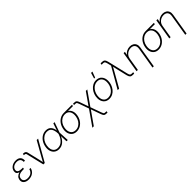

<svg xmlns="http://www.w3.org/2000/svg" viewBox="427 -2515 4506 4506"><g transform="rotate(-45 2680.0 -262.0)"><path d="M182.1 9.3Q98.1 9.3 53 -32.2Q7.8 -73.7 19 -142.1Q27.3 -190.4 59.6 -221.2Q91.8 -252 143.1 -266.1Q55.2 -293 69.8 -378.4Q80.6 -443.4 137 -484.1Q193.4 -524.9 274.4 -524.9Q355.5 -524.9 395.5 -482.2Q435.5 -439.5 428.7 -367.2H387.2Q391.6 -422.9 361.3 -454.3Q331.1 -485.8 268.1 -485.8Q205.6 -485.8 162.8 -456.1Q120.1 -426.3 112.3 -378.4Q104.5 -334 136.7 -310.1Q168.9 -286.1 239.3 -286.1H279.8L278.3 -277.3L273.4 -247.1H230.5Q163.1 -247.1 117.2 -222.4Q71.3 -197.8 62.5 -144Q53.7 -92.3 87.6 -61Q121.6 -29.8 189 -29.8Q257.8 -29.8 301.8 -63.2Q345.7 -96.7 358.4 -154.3H400.9Q384.8 -78.1 325.7 -34.4Q266.6 9.3 182.1 9.3Z M671.4 0 565.4 -442.4Q557.6 -476.6 511.7 -476.6H500.5L506.8 -515.6H518.6Q593.8 -515.6 606.9 -457.5L672.4 -182.1Q680.2 -148.9 687.5 -114.7Q694.8 -80.6 702.1 -46.9Q720.7 -80.6 739.3 -114.7Q757.8 -148.9 776.9 -182.1L965.3 -515.6H1011.7L717.8 0Z M1187 9.3Q1118.7 9.3 1072 -25.1Q1025.4 -59.6 1005.6 -119.9Q985.8 -180.2 999 -257.3Q1011.7 -335 1050.8 -395.3Q1089.8 -455.6 1147 -490.2Q1204.1 -524.9 1272.5 -524.9Q1357.4 -524.9 1402.8 -473.9Q1448.2 -422.9 1457.5 -338.9L1517.6 -515.6H1559.1L1468.3 -259.3L1481 0H1439.5L1432.6 -178.7Q1398.4 -97.2 1335.9 -43.9Q1273.4 9.3 1187 9.3ZM1429.7 -256.8 1428.7 -278.3Q1424.8 -373.5 1388.4 -429.2Q1352.1 -484.9 1271.5 -484.9Q1215.3 -484.9 1167.2 -456.1Q1119.1 -427.2 1086.2 -376Q1053.2 -324.7 1042 -257.3Q1030.8 -190.4 1044.9 -139.4Q1059.1 -88.4 1095.7 -59.6Q1132.3 -30.8 1188.5 -30.8Q1270 -30.8 1330.6 -87.9Q1391.1 -145 1421.9 -234.4Z M1775.4 9.3Q1707 9.3 1660.6 -24.4Q1614.3 -58.1 1594.7 -117.4Q1575.2 -176.8 1587.9 -253.4Q1600.6 -330.6 1639.6 -389.6Q1678.7 -448.7 1736.3 -482.2Q1793.9 -515.6 1862.3 -515.6H2137.2L2130.9 -477.1H1965.3Q2015.6 -448.2 2038.8 -390.6Q2062 -333 2048.8 -252.4Q2036.1 -176.3 1997.3 -117.2Q1958.5 -58.1 1900.9 -24.4Q1843.3 9.3 1775.4 9.3ZM1859.4 -475.6Q1803.2 -475.6 1755.4 -447.8Q1707.5 -419.9 1674.8 -370.1Q1642.1 -320.3 1630.9 -253.4Q1614.7 -153.8 1654.3 -92.3Q1693.8 -30.8 1778.3 -30.8Q1834 -30.8 1881.8 -58.8Q1929.7 -86.9 1962.4 -137Q1995.1 -187 2005.9 -253.4Q2022.5 -353.5 1982.9 -414.6Q1943.4 -475.6 1859.4 -475.6Z M2092.8 204.1 2356 -171.4 2272.5 -406.7Q2260.7 -439.9 2251.7 -454.6Q2242.7 -469.2 2228.5 -472.7Q2214.4 -476.1 2185.5 -476.1H2165L2171.9 -515.6H2189.9Q2224.1 -515.6 2244.9 -510Q2265.6 -504.4 2280.3 -485.4Q2294.9 -466.3 2309.6 -425.3L2384.3 -214.4L2595.7 -515.6H2644L2400.9 -168.9L2495.6 95.2Q2507.3 128.9 2516.4 143.6Q2525.4 158.2 2539.6 161.6Q2553.7 165 2582 165H2602.5L2596.2 204.6H2578.1Q2543.9 204.6 2522.9 199Q2502 193.4 2487.5 174.1Q2473.1 154.8 2458.5 113.8L2373 -126.5L2141.1 204.1Z M2857.9 9.3Q2768.1 9.3 2716.3 -49.1Q2664.6 -107.4 2664.6 -201.2Q2664.6 -262.2 2684.8 -320.1Q2705.1 -377.9 2741.9 -424.1Q2778.8 -470.2 2829.8 -497.6Q2880.9 -524.9 2942.9 -524.9Q3032.2 -524.9 3083.5 -466.3Q3134.8 -407.7 3134.8 -314Q3134.8 -252.9 3114.7 -195.1Q3094.7 -137.2 3057.9 -91.1Q3021 -44.9 2970.2 -17.8Q2919.4 9.3 2857.9 9.3ZM2858.4 -30.8Q2911.6 -30.8 2954.6 -54.9Q2997.6 -79.1 3028.6 -119.6Q3059.6 -160.2 3075.9 -210.7Q3092.3 -261.2 3092.3 -314.9Q3092.3 -393.1 3053.2 -439Q3014.2 -484.9 2941.9 -484.9Q2889.2 -484.9 2846.2 -460.9Q2803.2 -437 2772 -396.2Q2740.7 -355.5 2724.1 -304.9Q2707.5 -254.4 2707.5 -200.7Q2707.5 -122.6 2747.1 -76.7Q2786.6 -30.8 2858.4 -30.8ZM2938 -582 2981.4 -727.5H3025.4L2971.2 -582Z M3137.2 0 3434.1 -516.6 3412.1 -609.9Q3400.4 -656.7 3386.5 -672.4Q3372.6 -688 3338.9 -688H3291L3297.9 -727.5H3343.3Q3390.6 -727.5 3414.3 -704.8Q3438 -682.1 3451.7 -624L3572.3 -117.7Q3583.5 -70.8 3598.1 -55.2Q3612.8 -39.6 3647 -39.6H3692.4L3685.5 0H3641.1Q3593.8 0 3569.8 -22.9Q3545.9 -45.9 3532.2 -103.5L3478 -333.5Q3470.2 -366.7 3462.9 -399.7Q3455.6 -432.6 3448.2 -465.8Q3430.2 -432.6 3411.6 -399.4Q3393.1 -366.2 3374.5 -333.5L3185.1 0Z M3860.8 -324.7 3807.1 0H3764.2L3849.6 -515.6H3891.6L3877 -425.8Q3909.2 -475.6 3957.8 -499.8Q4006.3 -523.9 4060.5 -523.9Q4115.2 -523.9 4155 -500.7Q4194.8 -477.5 4212.9 -434.3Q4231 -391.1 4220.7 -330.6L4132.3 204.1H4089.8L4177.7 -328.6Q4189.9 -400.9 4157.2 -442.4Q4124.5 -483.9 4055.7 -483.9Q4009.3 -483.9 3967.8 -464.6Q3926.3 -445.3 3897.5 -409.7Q3868.7 -374 3860.8 -324.7Z M4492.7 9.3Q4424.3 9.3 4377.9 -24.4Q4331.5 -58.1 4312 -117.4Q4292.5 -176.8 4305.2 -253.4Q4317.9 -330.6 4356.9 -389.6Q4396 -448.7 4453.6 -482.2Q4511.2 -515.6 4579.6 -515.6H4854.5L4848.1 -477.1H4682.6Q4732.9 -448.2 4756.1 -390.6Q4779.3 -333 4766.1 -252.4Q4753.4 -176.3 4714.6 -117.2Q4675.8 -58.1 4618.2 -24.4Q4560.5 9.3 4492.7 9.3ZM4576.7 -475.6Q4520.5 -475.6 4472.7 -447.8Q4424.8 -419.9 4392.1 -370.1Q4359.4 -320.3 4348.1 -253.4Q4332 -153.8 4371.6 -92.3Q4411.1 -30.8 4495.6 -30.8Q4551.3 -30.8 4599.1 -58.8Q4647 -86.9 4679.7 -137Q4712.4 -187 4723.1 -253.4Q4739.7 -353.5 4700.2 -414.6Q4660.6 -475.6 4576.7 -475.6Z M4948.2 -324.7 4894.5 0H4851.6L4937 -515.6H4979L4964.4 -425.8Q4996.6 -475.6 5045.2 -499.8Q5093.8 -523.9 5147.9 -523.9Q5202.6 -523.9 5242.4 -500.7Q5282.2 -477.5 5300.3 -434.3Q5318.4 -391.1 5308.1 -330.6L5219.7 204.1H5177.2L5265.1 -328.6Q5277.3 -400.9 5244.6 -442.4Q5211.9 -483.9 5143.1 -483.9Q5096.7 -483.9 5055.2 -464.6Q5013.7 -445.3 4984.9 -409.7Q4956.1 -374 4948.2 -324.7Z"/></g></svg>

Font: Inter Display ExtraLight
Style: Italic
Weight: 200
Italic angle: -9.39999°
Designer: Rasmus Andersson
Foundry: rsms
Version: Version 4.000;git-a52131595